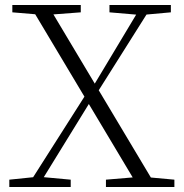

<svg xmlns="http://www.w3.org/2000/svg" viewBox="-20 -743 730 763"><path d="M17 0V-29L124 -40H142L261 -29V0ZM87 0 327 -377 352 -354H347L340 -341L130 0ZM401 0V-29L532 -40H553L673 -29V0ZM364 -371 341 -393H345L352 -403L544 -723H586ZM530 0 98 -723H170L602 0ZM29 -694V-723H301V-694L169 -684H148ZM415 -694V-723H659V-694L549 -684H532Z"/></svg>

Font: Noto Serif JP
Style: Regular
Weight: 200
Designer: Ryoko NISHIZUKA 西塚涼子 (kana & ideographs); Frank Grießhammer (Latin, Greek & Cyrillic); Wenlong ZHANG 张文龙 (bopomofo); San
Foundry: Adobe
Version: Version 2.001;hotconv 1.1.0;makeotfexe 2.6.0